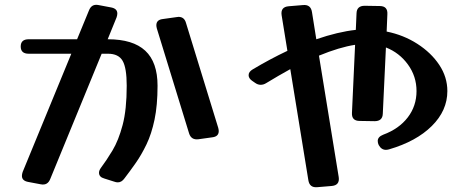

<svg xmlns="http://www.w3.org/2000/svg" viewBox="-20 -724 1915 797"><path d="M189 18Q178 47 149 41L96 31Q71 26 71 6Q71 -1 74 -10L276 -501H99Q66 -501 66 -531Q66 -561 99 -561H300L349 -680Q360 -709 389 -703L442 -693Q467 -688 467 -668Q467 -661 464 -652L427 -561H428Q532 -561 583 -513.5Q634 -466 634 -368Q634 -287 621.5 -227.5Q609 -168 588 -124.5Q567 -81 543.5 -47.5Q520 -14 497 16Q485 33 469 33Q462 33 454 30L413 17Q391 11 391 -7Q391 -16 398 -26Q422 -58 447 -99.5Q472 -141 489 -205Q506 -269 506 -368Q506 -442 489 -471.5Q472 -501 428 -501H402ZM886 -193Q888 -185 888 -180Q888 -157 861 -154L804 -146Q774 -142 765 -170L631 -606Q629 -614 629 -619Q629 -642 656 -645L713 -653Q715 -653 717.5 -653.5Q720 -654 721 -654Q745 -654 752 -629Z M1386 11Q1391 45 1357 48L1297 53Q1265 56 1260 24L1185 -437Q1136 -410 1085 -379Q1074 -372 1062 -372Q1050 -372 1039 -380L1026 -389Q1012 -399 1012 -412Q1012 -426 1029 -436Q1101 -479 1173 -513L1149 -661Q1144 -695 1178 -698L1238 -703Q1270 -706 1275 -674L1293 -561Q1383 -592 1457 -600L1460 -669Q1461 -700 1494 -700L1556 -699Q1590 -699 1588 -665L1585 -593Q1655 -579 1712.5 -542Q1770 -505 1803.5 -454.5Q1837 -404 1837 -346Q1837 -265 1772.5 -201Q1708 -137 1595 -104Q1591 -103 1588 -102.5Q1585 -102 1582 -102Q1563 -102 1552 -122Q1548 -130 1548 -139Q1548 -156 1571 -165Q1636 -189 1672.5 -236.5Q1709 -284 1709 -346Q1709 -407 1673.5 -456Q1638 -505 1582 -527L1569 -252Q1568 -221 1535 -221L1473 -222Q1439 -222 1441 -256L1454 -538Q1389 -528 1304 -493Z"/></svg>

Font: Yusei Magic
Style: Regular
Weight: 400
Designer: Tanukizamurai
Foundry: Yusei Magic Project
Version: Version 1.200